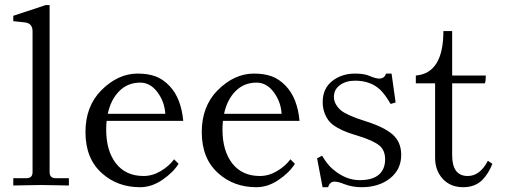

<svg xmlns="http://www.w3.org/2000/svg" viewBox="-20 -742 2023 769"><path d="M33.2 1V-28.3H85.9Q110.4 -28.3 110.4 -52.7V-616.7Q110.4 -648.9 79.1 -652.3L33.2 -657.2V-678.7L163.1 -721.7H178.7V-52.7Q178.7 -28.3 203.1 -28.3H255.9V1Q254.4 1 207.8 0Q161.1 -1 144.5 -1Q127.9 -1 81.3 0Q34.7 1 33.2 1Z M322.3 -212.9Q322.3 -315.4 384.8 -379.4Q452.1 -447.3 531.2 -447.3Q572.3 -447.3 602.5 -436.3Q632.8 -425.3 659.2 -397.5Q705.6 -348.6 713.9 -257.8H407.2Q405.3 -242.7 405.3 -223.1Q405.3 -137.7 444.6 -87.4Q483.9 -37.1 555.2 -37.1Q590.8 -37.1 624.3 -57.1Q657.7 -77.1 677.2 -104L695.3 -85.9Q673.3 -50.8 630.1 -21.5Q586.9 7.8 541 7.8Q451.2 7.8 389.2 -47.4Q322.3 -106 322.3 -212.9ZM411.6 -286.1H642.1Q639.2 -334.5 610.6 -372.8Q582 -411.1 541.5 -411.1Q491.7 -411.1 457.8 -377.2Q423.8 -343.3 411.6 -286.1Z M788.1 -212.9Q788.1 -315.4 850.6 -379.4Q918 -447.3 997.1 -447.3Q1038.1 -447.3 1068.4 -436.3Q1098.6 -425.3 1125 -397.5Q1171.4 -348.6 1179.7 -257.8H873Q871.1 -242.7 871.1 -223.1Q871.1 -137.7 910.4 -87.4Q949.7 -37.1 1021 -37.1Q1056.6 -37.1 1090.1 -57.1Q1123.5 -77.1 1143.1 -104L1161.1 -85.9Q1139.2 -50.8 1095.9 -21.5Q1052.7 7.8 1006.8 7.8Q917 7.8 855 -47.4Q788.1 -106 788.1 -212.9ZM877.4 -286.1H1107.9Q1105 -334.5 1076.4 -372.8Q1047.9 -411.1 1007.3 -411.1Q957.5 -411.1 923.6 -377.2Q889.6 -343.3 877.4 -286.1Z M1250 -107.9 1270 -118.2Q1292.5 -81.1 1313 -64.5Q1364.3 -20.5 1420.4 -20.5Q1471.7 -20.5 1497.1 -42.2Q1522.5 -64 1522.5 -104Q1522.5 -140.6 1498.5 -159.9Q1474.6 -179.2 1414.6 -197.8Q1387.2 -206.1 1369.9 -212.4Q1352.5 -218.8 1332 -230.2Q1311.5 -241.7 1300 -254.6Q1288.6 -267.6 1280.5 -287.8Q1272.5 -308.1 1272.5 -333.5Q1272.5 -387.2 1310.3 -417.2Q1348.1 -447.3 1402.3 -447.3Q1440.9 -447.3 1461.9 -437Q1486.3 -427.2 1498.5 -427.2Q1520 -427.2 1525.9 -447.3H1548.3L1564.5 -331.5L1544.4 -325.7Q1522.5 -363.8 1502 -383.3Q1462.9 -418.9 1402.3 -418.9Q1366.2 -418.9 1341.8 -401.4Q1317.4 -383.8 1317.4 -354Q1317.4 -337.4 1325.9 -323.2Q1334.5 -309.1 1345.5 -300Q1356.4 -291 1376.7 -281.7Q1397 -272.5 1409.7 -268.1Q1422.4 -263.7 1444.8 -256.3Q1516.6 -233.9 1551.8 -203.9Q1586.9 -173.8 1586.9 -121.6Q1586.9 -63 1542 -27.6Q1497.1 7.8 1428.7 7.8Q1391.6 7.8 1359.4 -4.4Q1335 -14.6 1318.8 -14.6Q1310.1 -14.6 1303.5 -8.5Q1296.9 -2.4 1294.4 7.8H1272Z M1645.5 -408.2V-439.5Q1755.9 -448.7 1755.9 -617.7H1791V-439.5H1925.8Q1925.8 -416.5 1921.9 -408.2H1791V-120.1Q1791 -37.1 1853.5 -37.1Q1902.3 -37.1 1934.1 -98.1L1952.1 -85.9Q1936.5 -45.9 1910.6 -20Q1881.3 7.8 1835.4 7.8Q1784.2 7.8 1753.4 -25.6Q1722.7 -59.1 1722.7 -109.4V-408.2Z"/></svg>

Font: Theano Old Style
Style: Regular
Weight: 400
Designer: Alexey Kryukov
Version: Version 2.00